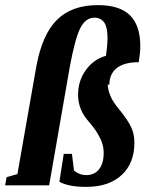

<svg xmlns="http://www.w3.org/2000/svg" viewBox="-59 -724 579 750"><path d="M368 -392 362 -395Q362 -373 373 -348Q383 -324 408 -295Q441 -254 454 -226Q466 -199 466 -167Q466 -87 417 -41Q367 6 278 6Q239 6 212 0Q186 -6 173 -14L190 -123H222L230 -58Q251 -40 278 -40Q310 -40 328 -63Q346 -86 346 -126Q346 -147 340 -165Q335 -181 323 -201Q312 -221 281 -257Q246 -300 246 -354Q246 -408 276 -450Q307 -493 355 -506Q361 -550 361 -575Q361 -616 349 -635Q335 -655 310 -655Q275 -655 254 -613Q234 -572 214 -465L133 0H-39L-33 -32L9 -44L83 -465Q106 -590 164 -647Q222 -704 323 -704Q409 -704 449 -664Q489 -624 489 -544Q489 -518 483 -481Q426 -481 397 -458Q368 -435 368 -392Z"/></svg>

Font: Libra Serif Modern
Style: Bold Italic
Weight: 700
Italic angle: -12°
Designer: Stefan Peev, Context Ltd
Foundry: Stefan Peev, Context Ltd
Version: Version 1.000